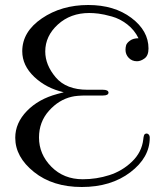

<svg xmlns="http://www.w3.org/2000/svg" viewBox="-20 -726 651 768"><path d="M41 -175Q41 -234 87.5 -282Q134 -330 209 -350L235 -357Q165 -373 117 -418.5Q69 -464 69 -521Q69 -599 147.5 -652.5Q226 -706 333 -706Q437 -706 505.5 -654.5Q574 -603 574 -532Q574 -504 558.5 -492.5Q543 -481 528 -481Q508 -481 495 -494.5Q482 -508 482 -527Q482 -536 484.5 -545Q487 -554 500 -563.5Q513 -573 534 -573Q518 -606 489 -628.5Q460 -651 427.5 -660Q395 -669 374.5 -671.5Q354 -674 337 -674Q262 -674 211.5 -628Q161 -582 161 -520Q161 -466 203 -416.5Q245 -367 330 -367H391Q413 -367 414 -356Q414 -344 392 -344H328Q287 -344 267 -339Q215 -327 175.5 -282.5Q136 -238 136 -176Q136 -109 185.5 -59Q235 -9 311 -9Q366 -9 417.5 -25.5Q469 -42 508 -79.5Q547 -117 553 -168Q555 -188 560 -190Q567 -194 573 -189.5Q579 -185 579 -175Q579 -96 501.5 -37Q424 22 307 22Q191 22 116 -38Q41 -98 41 -175Z"/></svg>

Font: CMU Serif
Style: Roman
Weight: 500
Version: Version 0.7.0